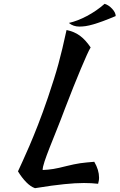

<svg xmlns="http://www.w3.org/2000/svg" viewBox="-20 -903 625 1004"><path d="M473 -57Q498 -14 498 26Q498 35 496.5 42.5Q495 50 493 58Q476 56 457.5 55Q439 54 419 54Q395 54 370.5 55.5Q346 57 316 60Q286 63 249 68Q212 73 163 81Q140 73 117 49.5Q94 26 74 -7Q84 -29 99 -61.5Q114 -94 134 -140.5Q154 -187 178.5 -249.5Q203 -312 231 -394Q249 -448 262 -489Q275 -530 285.5 -568.5Q296 -607 306 -649Q316 -691 328 -746Q368 -738 397.5 -716.5Q427 -695 454 -655Q446 -642 433 -613Q420 -584 402.5 -542.5Q385 -501 364 -448.5Q343 -396 320 -336Q298 -277 277 -225Q256 -173 239.5 -131Q223 -89 213 -59Q203 -29 203 -14Q219 -15 232 -16Q245 -17 259 -19.5Q273 -22 289.5 -25.5Q306 -29 329 -35Q349 -40 366 -43.5Q383 -47 399.5 -49.5Q416 -52 433.5 -53.5Q451 -55 473 -57ZM527 -883Q548 -877 566.5 -857Q585 -837 585 -819Q547 -803 518.5 -792.5Q490 -782 467.5 -775.5Q445 -769 428 -766.5Q411 -764 395 -764Q363 -764 340 -783Q385 -793 435 -819.5Q485 -846 527 -883Z"/></svg>

Font: Sweet Mavka Script
Style: Regular
Weight: 500
Designer: Pablo Impallari/Anastassiya Vishnevskaya
Foundry: Pablo Impallari/ Anastassiya Vishnevskaya
Version: Version 2.0/www.impallari.com/   behance.net/sweetcherry